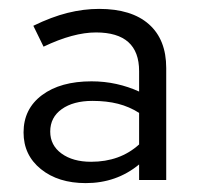

<svg xmlns="http://www.w3.org/2000/svg" viewBox="-20 -731 448 432"><path d="M173 -319Q111 -319 72 -350.5Q33 -382 33 -433Q33 -486 74.5 -517Q116 -548 186 -548Q215 -548 242 -542Q269 -536 293 -525V-571Q293 -658 196 -658Q145 -658 78 -626L55 -673Q96 -693 132 -702Q168 -711 203 -711Q276 -711 315 -676.5Q354 -642 354 -578V-326H293V-361Q242 -319 173 -319ZM185 -367Q250 -367 293 -406V-477Q271 -491 245.5 -497.5Q220 -504 188 -504Q145 -504 119 -485.5Q93 -467 93 -435Q93 -404 118.5 -385.5Q144 -367 185 -367Z"/></svg>

Font: Red Hat Display VF
Style: Regular
Weight: 300
Designer: Pentagram, MCKL
Foundry: Pentagram, MCKL
Version: Version 1.023